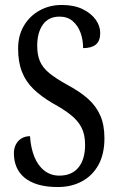

<svg xmlns="http://www.w3.org/2000/svg" viewBox="-20 -744 475 774"><path d="M213 10Q167 10 133.5 0Q100 -10 78.5 -28Q57 -46 46.5 -71Q36 -96 36 -126Q36 -147 44.5 -162.5Q53 -178 67.5 -186.5Q82 -195 101 -195Q104 -148 118.5 -112Q133 -76 159 -56Q185 -36 219 -36Q269 -36 296 -68.5Q323 -101 323 -160Q323 -202 308.5 -230Q294 -258 265 -281Q236 -304 192 -328Q146 -355 115 -385Q84 -415 68.5 -454.5Q53 -494 53 -548Q53 -601 76.5 -640.5Q100 -680 140 -702Q180 -724 229 -724Q279 -724 313.5 -707Q348 -690 366 -664.5Q384 -639 384 -611Q384 -579 366.5 -564.5Q349 -550 315 -550Q315 -584 304.5 -612.5Q294 -641 273 -659Q252 -677 220 -677Q176 -677 153 -645Q130 -613 130 -559Q130 -523 141 -497Q152 -471 179 -449Q206 -427 253 -401Q302 -375 334.5 -346Q367 -317 384 -279Q401 -241 401 -187Q401 -123 377 -79.5Q353 -36 310.5 -13Q268 10 213 10Z"/></svg>

Font: Noto Serif Khmer ExtraCondensed
Style: Regular
Weight: 400
Width: 2
Designer: Danh Hong and the Monotype Design Team
Foundry: Monotype Imaging Inc.
Version: Version 2.004